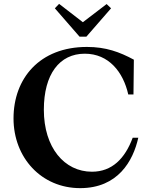

<svg xmlns="http://www.w3.org/2000/svg" viewBox="-20 -963 776 994"><path d="M673 -654C599 -694 528 -720 430 -720C185 -720 50 -557 50 -350C50 -147 194 11 395 11C590 11 669 -129 696 -250H667C627 -142 560 -74 456 -74C313 -74 207 -199 207 -395C207 -579 288 -685 419 -685C543 -685 618 -590 644 -474H671ZM264 -920 286 -943 409 -848 532 -942 555 -920 427 -773H392Z"/></svg>

Font: Ortica Linear
Style: Bold
Weight: 700
Designer: Benedetta Bovani
Foundry: Collletttivo
Version: Version 2.000;Glyphs 3.1.2 (3151)